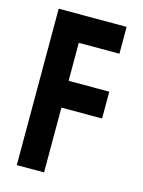

<svg xmlns="http://www.w3.org/2000/svg" viewBox="-108 -765 620 830"><g transform="rotate(15 202.0 -350.0)"><path d="M50 -700H354V-580H172V-410H354V-290H172V0H50Z"/></g></svg>

Font: Tschichold
Style: Bold
Weight: 700
Designer: Peter Wiegel
Foundry: Peter Wiegel
Version: Version 1.000; ttfautohint (v1.3)